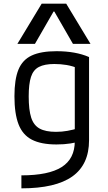

<svg xmlns="http://www.w3.org/2000/svg" viewBox="-20 -810 590 1050"><path d="M97 149Q246 149 317.5 103.5Q389 58 389 -38V-480L411 -435Q377 -449 344.5 -454.5Q312 -460 277 -460Q224 -460 193 -444Q162 -428 149.5 -389.5Q137 -351 137 -283Q137 -209 150.5 -167Q164 -125 196.5 -107Q229 -89 286 -89Q319 -89 349 -94.5Q379 -100 413 -110L429 -40Q400 -31 365.5 -25.5Q331 -20 289 -20Q205 -20 154.5 -46Q104 -72 81.5 -130Q59 -188 59 -284Q59 -376 81 -429.5Q103 -483 153.5 -506.5Q204 -530 289 -530Q394 -530 467 -498V-43Q467 90 375.5 155Q284 220 97 220ZM75 -570 208 -790H342L475 -570H379L277 -747H273L171 -570Z"/></svg>

Font: M PLUS Code Latin SemiExpanded
Style: Regular
Weight: 400
Width: 6
Designer: Coji Morishita
Foundry: UNDERFOREST DESIGN
Version: Version 1.002; ttfautohint (v1.8.3)